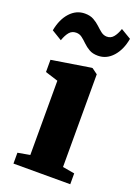

<svg xmlns="http://www.w3.org/2000/svg" viewBox="-158 -851 659 915"><g transform="rotate(20 172.0 -394.0)"><path d="M32.5 0V-55L94 -66V-442.5L29 -463V-525L226 -556.5H231.5L260 -535.5V-65.5L320.5 -55V0ZM-8.5 -661Q2.5 -720 34 -754.2Q65.5 -788.5 109 -788.5Q135.5 -788.5 153.8 -778.2Q172 -768 186 -754.8Q200 -741.5 213.2 -731.2Q226.5 -721 242 -720.5Q263 -720 276.2 -735.8Q289.5 -751.5 299 -779.5L351 -748.5Q341 -691 309.5 -655.8Q278 -620.5 234 -620.5Q207.5 -620.5 189.8 -630.8Q172 -641 158.2 -654.5Q144.5 -668 131.2 -678.2Q118 -688.5 101 -688.5Q79.5 -688.5 66.5 -673.2Q53.5 -658 43.5 -629.5Z"/></g></svg>

Font: Merriweather 48pt Black
Style: Regular
Weight: 900
Version: Version 2.100